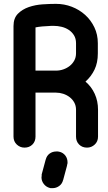

<svg xmlns="http://www.w3.org/2000/svg" viewBox="-20 -756 559 995"><path d="M164 -276V-48Q164 -23 148 -7Q132 9 107 9Q84 9 67 -7Q50 -23 50 -48V-621Q50 -662 73 -685Q96 -708 129.5 -719.5Q163 -731 201 -733.5Q239 -736 270 -736Q313 -736 352 -721Q391 -706 421 -679Q451 -652 469 -614.5Q487 -577 487 -532V-479Q487 -431 470 -395.5Q453 -360 423 -333Q454 -307 471 -269.5Q488 -232 488 -187V-48Q488 -23 471 -7Q454 9 431 9Q406 9 390 -7Q374 -23 374 -48V-187Q374 -208 365 -224.5Q356 -241 341 -252.5Q326 -264 307.5 -270Q289 -276 270 -276ZM270 -390Q290 -390 308.5 -396.5Q327 -403 341.5 -414.5Q356 -426 365 -442.5Q374 -459 374 -480V-532Q374 -556 363.5 -573Q353 -590 336.5 -601Q320 -612 299.5 -617Q279 -622 258 -622H246Q239 -622 231 -621L199 -619Q178 -617 164 -614V-390ZM217 70V71Q222 51 237 40Q252 29 272 29H278H281Q283 29 288 31L287 30Q307 35 318.5 50Q330 65 330 86Q330 89 329.5 92.5Q329 96 327 101L328 100L307 178V177Q302 197 286.5 208Q271 219 253 219H246H242Q240 219 238 218Q219 213 207 197.5Q195 182 195 163Q195 161 195.5 159.5Q196 158 196 156V148Z"/></svg>

Font: VDS
Style: Bold
Weight: 700
Designer: artmaker
Foundry: artmaker
Version: Version 1.000 2009 initial release